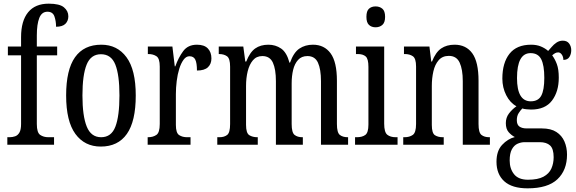

<svg xmlns="http://www.w3.org/2000/svg" viewBox="-20 -790 3146 1048"><path d="M20 0V-41H32Q48 -41 62.5 -46Q77 -51 86 -66.5Q95 -82 95 -113V-488H23V-536H95V-587Q95 -676 133.5 -723Q172 -770 246 -770Q305 -770 329 -750Q353 -730 353 -701Q353 -676 337 -660Q321 -644 286 -644Q286 -675 277 -700.5Q268 -726 239 -726Q208 -726 194.5 -692Q181 -658 181 -596V-536H292V-488H181V-113Q181 -66 199.5 -53.5Q218 -41 244 -41H275V0Z M530 10Q442 10 391.5 -59Q341 -128 341 -269Q341 -409 389.5 -477.5Q438 -546 533 -546Q620 -546 670.5 -477.5Q721 -409 721 -269Q721 -128 672.5 -59Q624 10 530 10ZM532 -41Q588 -41 610 -99Q632 -157 632 -269Q632 -381 609.5 -437.5Q587 -494 531 -494Q476 -494 453 -437.5Q430 -381 430 -269Q430 -157 453.5 -99Q477 -41 532 -41Z M786 0V-41H789Q815 -41 833.5 -53.5Q852 -66 852 -113V-427Q852 -471 834 -483Q816 -495 790 -495H787V-536H921L934 -428H937Q954 -476 980 -511Q1006 -546 1055 -546Q1095 -546 1114.5 -525.5Q1134 -505 1134 -471Q1134 -441 1115 -423Q1096 -405 1055 -405Q1055 -446 1046 -464.5Q1037 -483 1014 -483Q996 -483 982 -464Q968 -445 958.5 -414.5Q949 -384 944.5 -347.5Q940 -311 940 -276V-108Q940 -64 958 -52.5Q976 -41 1001 -41H1020V0Z M1166 0V-41H1178Q1204 -41 1220 -53.5Q1236 -66 1236 -113V-426Q1236 -471 1219 -483Q1202 -495 1176 -495H1174V-536H1308L1319 -454H1324Q1344 -505 1373 -525.5Q1402 -546 1445 -546Q1484 -546 1514.5 -525Q1545 -504 1560 -448H1563Q1583 -504 1614.5 -525Q1646 -546 1688 -546Q1750 -546 1784.5 -499Q1819 -452 1819 -349V-113Q1819 -66 1835 -53.5Q1851 -41 1878 -41H1880V0H1732V-347Q1732 -412 1715.5 -448Q1699 -484 1658 -484Q1626 -484 1607 -463Q1588 -442 1580 -408.5Q1572 -375 1572 -335V-113Q1572 -66 1588 -53.5Q1604 -41 1630 -41H1633V0H1486V-347Q1486 -412 1469.5 -448Q1453 -484 1412 -484Q1380 -484 1360.5 -461Q1341 -438 1332 -401Q1323 -364 1323 -321V-108Q1323 -63 1341 -52Q1359 -41 1385 -41H1387V0Z M2030 -641Q2008 -641 1994 -654Q1980 -667 1980 -698Q1980 -730 1994 -742.5Q2008 -755 2030 -755Q2052 -755 2067 -742.5Q2082 -730 2082 -698Q2082 -667 2067 -654Q2052 -641 2030 -641ZM1918 0V-41H1928Q1957 -41 1974 -53.5Q1991 -66 1991 -110V-425Q1991 -469 1976 -482Q1961 -495 1933 -495H1923V-536H2077V-115Q2077 -68 2094 -54.5Q2111 -41 2140 -41H2150V0Z M2181 0V-41H2188Q2215 -41 2233 -53.5Q2251 -66 2251 -113V-427Q2251 -471 2233.5 -483Q2216 -495 2190 -495H2185V-536H2324L2334 -454H2338Q2358 -505 2388 -525.5Q2418 -546 2461 -546Q2524 -546 2558 -499Q2592 -452 2592 -349V-113Q2592 -66 2608 -53.5Q2624 -41 2650 -41H2654V0H2506V-347Q2506 -411 2489 -448Q2472 -485 2430 -485Q2395 -485 2374.5 -461.5Q2354 -438 2345.5 -400.5Q2337 -363 2337 -321V-108Q2337 -63 2354 -52Q2371 -41 2397 -41H2402V0Z M2860 238Q2775 238 2732.5 199.5Q2690 161 2690 93Q2690 34 2720.5 1Q2751 -32 2790 -42Q2772 -51 2756.5 -68.5Q2741 -86 2741 -118Q2741 -148 2758 -170.5Q2775 -193 2799 -210Q2764 -229 2743 -270.5Q2722 -312 2722 -361Q2722 -447 2761 -496.5Q2800 -546 2879 -546Q2909 -546 2932 -536.5Q2955 -527 2972 -512Q2980 -520 2991 -533.5Q3002 -547 3017.5 -557.5Q3033 -568 3052 -568Q3075 -568 3086.5 -552.5Q3098 -537 3098 -516Q3098 -495 3088 -479Q3078 -463 3055 -463Q3055 -480 3046.5 -492Q3038 -504 3027 -504Q3017 -504 3009.5 -499.5Q3002 -495 2994 -488Q3009 -468 3019.5 -440Q3030 -412 3030 -366Q3030 -290 2993 -241Q2956 -192 2879 -192Q2869 -192 2854 -193.5Q2839 -195 2831 -198Q2821 -188 2811 -172.5Q2801 -157 2801 -134Q2801 -109 2815.5 -99Q2830 -89 2855 -89H2938Q2987 -89 3017 -69.5Q3047 -50 3061 -17.5Q3075 15 3075 54Q3075 139 3022.5 188.5Q2970 238 2860 238ZM2877 -237Q2918 -237 2934.5 -268Q2951 -299 2951 -365Q2951 -434 2934 -467Q2917 -500 2876 -500Q2802 -500 2802 -364Q2802 -237 2877 -237ZM2862 191Q2916 191 2946.5 174.5Q2977 158 2989.5 130Q3002 102 3002 68Q3002 22 2982.5 4Q2963 -14 2926 -14H2844Q2824 -14 2805 -5.5Q2786 3 2774 25Q2762 47 2762 86Q2762 131 2786 161Q2810 191 2862 191Z"/></svg>

Font: Noto Serif Khmer ExtraCondensed
Style: Regular
Weight: 400
Width: 2
Designer: Danh Hong and the Monotype Design Team
Foundry: Monotype Imaging Inc.
Version: Version 2.004; ttfautohint (v1.8.4.7-5d5b)